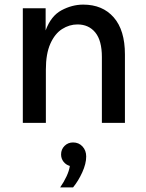

<svg xmlns="http://www.w3.org/2000/svg" viewBox="-20 -533 633 833"><path d="M522 0H422V-286Q422 -357 393.5 -392Q365 -427 316 -427Q281 -427 249.5 -407Q218 -387 198.5 -343.5Q179 -300 179 -231V0H79V-497H178V-401Q201 -464 247 -488.5Q293 -513 341 -513Q425 -513 473.5 -457.5Q522 -402 522 -297ZM297 280H241Q257 257 268.5 232.5Q280 208 283 187Q266 182 255.5 168.5Q245 155 245 137Q245 115 260 100Q275 85 297 85Q322 85 338 102.5Q354 120 354 146Q354 177 337 214.5Q320 252 297 280Z"/></svg>

Font: Wix Madefor Text Medium
Style: Regular
Weight: 500
Designer: Dalton Maag Ltd
Foundry: Dalton Maag Ltd
Version: Version 3.100